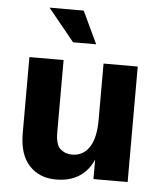

<svg xmlns="http://www.w3.org/2000/svg" viewBox="-53 -766 694 828"><g transform="rotate(5 294.5 -352.0)"><path d="M60 -171V-500H208V-187Q208 -134 229 -115.5Q250 -97 280 -97Q327 -97 354 -137Q381 -177 381 -257L407 -237Q407 -156 387 -99.5Q367 -43 325 -13.5Q283 16 219 16Q148 16 104 -31Q60 -78 60 -171ZM381 -500H529V0H381ZM128 -720H276L342 -580H242Z"/></g></svg>

Font: Uncut Sans VF
Style: Regular
Weight: 400
Designer: Kasper Nordkvist
Foundry: Uncut Type
Version: Version 1.100;FEAKit 1.0